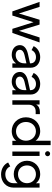

<svg xmlns="http://www.w3.org/2000/svg" viewBox="1346 -2132 1005 3738"><g transform="rotate(90 1849.0 -262.5)"><path d="M709 -530C709 -530 806 -530 806 -530C806 -530 621 0 621 0C621 0 541 0 541 0C541 0 412 -412 412 -412C412 -412 282 0 282 0C282 0 201 0 201 0C201 0 16 -530 16 -530C16 -530 113 -530 113 -530C113 -530 242 -127 242 -127C242 -127 364 -530 364 -530C364 -530 458 -530 458 -530C458 -530 580 -129 580 -129C580 -129 709 -530 709 -530Z M1092 -542C1213 -542 1298 -467 1298 -359C1298 -359 1298 0 1298 0C1298 0 1214 0 1214 0C1214 0 1214 -74 1214 -74C1178 -21 1115 12 1047 12C934 12 858 -54 858 -147C858 -225 921 -279 1028 -303C1028 -303 1212 -344 1212 -344C1212 -344 1212 -359 1212 -359C1212 -420 1162 -460 1092 -460C1028 -460 978 -426 955 -374C955 -374 878 -414 878 -414C908 -486 994 -542 1092 -542ZM1052 -65C1145 -65 1212 -135 1212 -228C1212 -228 1212 -274 1212 -274C1212 -274 1048 -236 1048 -236C988 -223 949 -190 949 -147C949 -97 989 -65 1052 -65Z M1614 -542C1735 -542 1820 -467 1820 -359C1820 -359 1820 0 1820 0C1820 0 1736 0 1736 0C1736 0 1736 -74 1736 -74C1700 -21 1637 12 1569 12C1456 12 1380 -54 1380 -147C1380 -225 1443 -279 1550 -303C1550 -303 1734 -344 1734 -344C1734 -344 1734 -359 1734 -359C1734 -420 1684 -460 1614 -460C1550 -460 1500 -426 1477 -374C1477 -374 1400 -414 1400 -414C1430 -486 1516 -542 1614 -542ZM1574 -65C1667 -65 1734 -135 1734 -228C1734 -228 1734 -274 1734 -274C1734 -274 1570 -236 1570 -236C1510 -223 1471 -190 1471 -147C1471 -97 1511 -65 1574 -65Z M2158 -536C2158 -536 2201 -536 2201 -536C2201 -536 2201 -454 2201 -454C2201 -454 2145 -454 2145 -454C2069 -454 2018 -404 2018 -316C2018 -316 2018 0 2018 0C2018 0 1932 0 1932 0C1932 0 1932 -530 1932 -530C1932 -530 2015 -530 2015 -530C2015 -530 2015 -464 2015 -464C2043 -513 2094 -536 2158 -536Z M2719 -745C2719 -745 2805 -745 2805 -745C2805 -745 2805 0 2805 0C2805 0 2721 0 2721 0C2721 0 2721 -77 2721 -77C2682 -20 2611 12 2531 12C2380 12 2263 -105 2263 -265C2263 -425 2381 -542 2530 -542C2610 -542 2681 -508 2719 -452C2719 -452 2719 -745 2719 -745ZM2536 -71C2641 -71 2719 -153 2719 -265C2719 -376 2641 -459 2536 -459C2431 -459 2354 -376 2354 -265C2354 -153 2431 -71 2536 -71Z M2929 0C2929 0 2929 -530 2929 -530C2929 -530 3015 -530 3015 -530C3015 -530 3015 0 3015 0C3015 0 2929 0 2929 0ZM2972 -735C2945 -735 2923 -713 2923 -686C2923 -660 2946 -637 2972 -637C2999 -637 3021 -660 3021 -686C3021 -713 3000 -735 2972 -735Z M3548 -530C3548 -530 3632 -530 3632 -530C3632 -530 3632 -22 3632 -22C3632 118 3523 220 3376 220C3264 220 3177 162 3143 82C3143 82 3219 41 3219 41C3240 92 3292 137 3374 137C3467 137 3546 79 3546 -22C3546 -22 3546 -104 3546 -104C3507 -55 3443 -27 3369 -27C3225 -27 3109 -139 3109 -285C3109 -433 3224 -542 3368 -542C3446 -542 3511 -510 3548 -457C3548 -457 3548 -530 3548 -530ZM3373 -110C3476 -110 3546 -185 3546 -285C3546 -386 3473 -459 3372 -459C3275 -459 3200 -390 3200 -285C3200 -182 3271 -110 3373 -110Z"/></g></svg>

Font: Preevio_Regular
Style: Regular
Weight: 500
Designer: Gumpita Rahayu
Foundry: Tokotype Studio
Version: ""